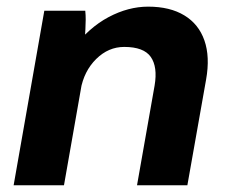

<svg xmlns="http://www.w3.org/2000/svg" viewBox="-20 -552 681 572"><path d="M112 -520H234Q235.4 -507 235.3 -493.3Q235.2 -479.6 234.4 -464.8Q233.8 -449.6 231.4 -423L241 -400.6L170.6 0H20.6ZM421.4 -532.2Q486.2 -532.2 529.1 -506.2Q572 -480.2 589 -431.5Q606 -382.8 594 -315L538.2 0H388.2L440.6 -297.2Q450 -352.6 429.2 -382.4Q408.4 -412.2 350 -412.2Q303 -412.2 266.6 -376.3Q230.2 -340.4 220.2 -284.4L195 -405Q244.6 -469.8 303.4 -501Q362.2 -532.2 421.4 -532.2Z"/></svg>

Font: Fixel Italic Variable Display Thin
Style: Italic
Weight: 100
Italic angle: -10°
Designer: AlfaBravo + MacPaw
Foundry: Kyrylo Tkachov, Marchela Mozhyna, Serhii Makarenko, Maria Weinstein, Zakhar Kryvoshyya
Version: Version 1.210;Glyphs 3.2 (3217)